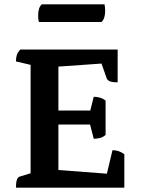

<svg xmlns="http://www.w3.org/2000/svg" viewBox="-20 -871 654 891"><path d="M54 0Q54 -45 70 -51L122 -67V-570L54 -586Q54 -603 58 -615.5Q62 -628 74 -641H526V-489Q500 -489 489 -494Q478 -499 475 -508L451 -576L251 -562V-358H399L415 -422Q428 -422 443 -418Q458 -414 470 -404V-245Q458 -234 443 -230.5Q428 -227 415 -227L398 -293H251V-82L476 -65L502 -174Q533 -174 557 -155V0ZM451 -769H161Q157 -778 157 -798Q157 -836 174 -851H465Q466 -846 467 -838Q468 -830 468 -821Q468 -784 451 -769Z"/></svg>

Font: Petrona
Style: Bold
Weight: 700
Designer: Ringo R. Seeber
Foundry: Ringo R. Seeber
Version: Version 2.001; ttfautohint (v1.8.3)